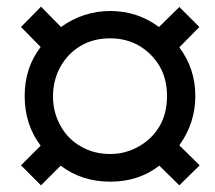

<svg xmlns="http://www.w3.org/2000/svg" viewBox="-20 -639 644 576"><path d="M518 -83 458 -142Q396 -94 311 -94Q225 -94 162 -142L103 -83L43 -143L102 -202Q54 -265 54 -351Q54 -436 102 -498L43 -558L103 -619L163 -558Q230 -606 311 -606Q392 -606 457 -558L518 -618L578 -558L518 -497Q566 -433 566 -351Q566 -270 518 -203L579 -143ZM224 -199Q262 -177 311 -177Q357 -177 397 -200Q437 -223 459 -261Q481 -299 481 -351Q481 -402 459 -440Q436 -479 397 -502Q359 -524 310 -524Q261 -524 223 -502Q185 -480 162 -440Q139 -399 139 -350Q139 -301 162 -261Q184 -221 224 -199Z"/></svg>

Font: Rilu
Style: Bold
Weight: 500
Designer: Alí Sinisterra
Foundry: Alí Sinisterra
Version: ""